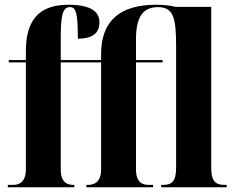

<svg xmlns="http://www.w3.org/2000/svg" viewBox="-20 -789 990 809"><path d="M13 0H293V-10H289C267 -10 236 -17 236 -75V-526H406V-75C406 -17 371 -10 352 -10H344V0H625V-10H606C584 -10 553 -17 553 -75V-526H665V-536H553V-624C553 -718 583 -759 645 -759C710 -759 722 -716 722 -597V-81C722 -24 703 -10 668 -10H659V0H935V-10H926C890 -10 870 -24 870 -81V-760H721C696 -766 669 -769 638 -769C485 -769 406 -701 406 -561V-536H236V-635C236 -726 245 -759 274 -759C300 -759 308 -737 308 -626C381 -626 399 -659 399 -695C399 -732 375 -769 268 -769C138 -769 89 -697 89 -573V-536H17V-526H89V-75C89 -17 55 -10 36 -10H13Z"/></svg>

Font: Noto Serif Display Condensed Extra
Style: Regular
Weight: 800
Width: 3
Designer: Monotype Design Team
Foundry: Monotype Imaging Inc.
Version: Version 1.900